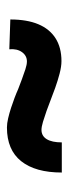

<svg xmlns="http://www.w3.org/2000/svg" viewBox="162 -580 202 567"><g transform="rotate(-90 263.5 -297.0)"><path d="M251 -249Q236 -255 219 -261Q202 -267 187 -271.5Q172 -276 163 -276Q145 -276 135.5 -260.5Q126 -245 126 -216H37Q37 -294 70.5 -336Q104 -378 170 -378Q182 -378 197 -374.5Q212 -371 227.5 -366Q243 -361 257.5 -355.5Q272 -350 283 -345Q296 -340 312 -334Q328 -328 342 -323.5Q356 -319 365 -319Q382 -319 392.5 -333.5Q403 -348 401 -371L489 -368Q489 -319 475 -285.5Q461 -252 433.5 -234.5Q406 -217 366 -217Q350 -217 329 -222.5Q308 -228 287 -235.5Q266 -243 251 -249Z"/></g></svg>

Font: Mach Medium
Style: Regular
Weight: 500
Version: Version 1.002